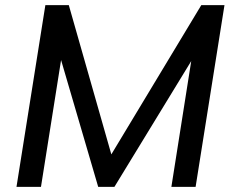

<svg xmlns="http://www.w3.org/2000/svg" viewBox="-20 -725 904 745"><path d="M44 0 156 -705H247L412 -126L761 -705H851L739 0H645L722 -488L424 0H361L217 -492L139 0Z"/></svg>

Font: Winston Medium
Style: Italic
Weight: 500
Italic angle: -9°
Designer: Original fonts by Vernon Adams / Changes by Cristiano Sobral
Foundry: Original fonts by Vernon Adams / Changes by Cristiano Sobral
Version: Version 2.503;July 17, 2020;FontCreator 13.0.0.2655 64-bit